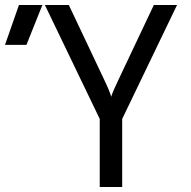

<svg xmlns="http://www.w3.org/2000/svg" viewBox="-145 -750 765 770"><path d="M-125 -570 -69 -730H25L-39 -570ZM255 0V-273L35 -730H131L273 -430Q285 -405 292 -387.5Q299 -370 301 -362Q303 -370 310.5 -387.5Q318 -405 330 -430L472 -730H565L345 -273V0Z"/></svg>

Font: JetBrainsMono NFM
Style: Regular
Weight: 400
Monospace: yes
Designer: Philipp Nurullin, Konstantin Bulenkov
Foundry: JetBrains
Version: Version 2.304; ttfautohint (v1.8.4.7-5d5b);Nerd Fonts 3.3.0